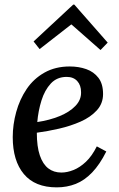

<svg xmlns="http://www.w3.org/2000/svg" viewBox="-20 -798 515 829"><path d="M281 -511Q320 -511 352.5 -499.5Q385 -488 405 -462Q425 -436 425 -392Q425 -351 398 -321.5Q371 -292 328 -273Q285 -254 235 -242.5Q185 -231 139 -225Q139 -165 152 -127Q165 -89 188.5 -71Q212 -53 245 -53Q270 -53 297.5 -64Q325 -75 351 -99.5Q377 -124 398 -166L439 -144Q411 -88 378 -53.5Q345 -19 307 -4Q269 11 225 11Q131 11 83 -46.5Q35 -104 35 -206Q35 -260 50 -314.5Q65 -369 95 -413.5Q125 -458 172 -484.5Q219 -511 281 -511ZM268 -466Q226 -466 199.5 -437.5Q173 -409 159 -364Q145 -319 141 -271Q194 -279 237 -296.5Q280 -314 305.5 -340.5Q331 -367 330 -400Q330 -430 313.5 -448Q297 -466 268 -466ZM414 -582 289 -692H287L151 -586L125 -619L296 -778H301L445 -614Z"/></svg>

Font: Lora Medium
Style: Italic
Weight: 500
Italic angle: -3°
Designer: Olga Karpushina, Alexei Vanyashin (Cyrillic)
Foundry: Cyreal
Version: Version 3.004